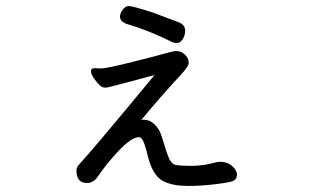

<svg xmlns="http://www.w3.org/2000/svg" viewBox="-20 -568 1040 640"><path d="M606 51.8Q559.1 51.8 528.1 37.8Q497.1 23.9 480 -22.9Q473.1 -43.9 467.8 -66.9Q456.5 -110.8 443.8 -110.8Q418.9 -110.8 377.9 -67.9Q336.9 -24.9 307.1 19Q292 42 270 42Q234.9 42 234.9 1Q234.9 -10.3 242.2 -18.1Q286.1 -64.9 495.1 -317.9Q480 -314 439.9 -303Q399.9 -292 375 -285.9Q350.1 -279.8 343.5 -277.8Q336.9 -275.9 330.1 -275.9Q321.3 -275.9 313.2 -283Q305.2 -290 294.2 -305.4Q283.2 -320.8 283.2 -330.1Q283.2 -341.3 296.9 -340.8L316.9 -339.8Q335 -339.8 424.6 -362.3Q514.2 -384.8 545.9 -394Q560.1 -397.9 566.9 -397.9Q590.8 -397.9 605 -375Q608.9 -367.2 608.9 -357.9Q608.9 -346.7 582 -317.9Q513.2 -243.7 454.1 -171.9Q450.2 -170.9 450.2 -169.9Q450.2 -168.9 460.9 -168.9Q479 -168.9 494.4 -154.1Q509.8 -139.2 516.4 -120.6Q522.9 -102.1 529.1 -80.6Q535.2 -59.1 543.5 -40Q551.8 -21 566.4 -18.1Q581.1 -15.1 620.1 -15.1Q658.2 -15.1 703.1 -27.8L713.9 -28.8Q737.8 -28.8 753.9 -14.4Q770 0 770 15.1Q769 29.3 758.1 34.7Q747.1 40 699 45.9Q650.9 51.8 606 51.8ZM570.8 -424.8Q562 -424.8 558.1 -425.8Q476.1 -466.8 403.8 -487.8Q379.9 -495.6 379.9 -513.2Q379.9 -517.1 381.3 -520.5Q382.8 -523.9 383.8 -527.8Q395 -547.9 410.2 -547.9Q421.4 -547.9 490.2 -525.9L577.1 -493.2Q597.2 -484.4 597.2 -465.8Q597.2 -449.7 588.9 -437.3Q580.6 -424.8 570.8 -424.8Z"/></svg>

Font: LXGW WenKai Screen R
Style: Regular
Weight: 400
Designer: Fontworks Inc.
Version: Version 1.235;May 31, 2022